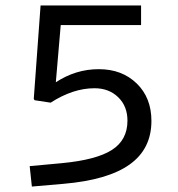

<svg xmlns="http://www.w3.org/2000/svg" viewBox="-20 -675 654 705"><path d="M343 -421Q428 -421 482 -368.5Q536 -316 536 -231Q536 -128 456 -71Q376 -14 213 0L97 10L89 -65L208 -76Q334 -88 391 -124.5Q448 -161 448 -232Q448 -285 414 -318Q380 -351 327 -351Q287 -351 246.5 -337.5Q206 -324 166 -298L107 -307L104 -312L129 -655H498V-583H203L185 -373Q222 -397 261 -409Q300 -421 343 -421Z"/></svg>

Font: Intel One Mono
Style: Regular
Weight: 400
Monospace: yes
Designer: Fred Shallcrass
Foundry: Frere-Jones Type LLC
Version: Version 1.400;hotconv 1.1.0;makeotfexe 2.6.0;FJTRelease1.4